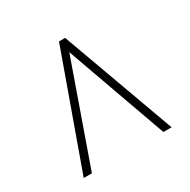

<svg xmlns="http://www.w3.org/2000/svg" viewBox="-110 -818 644 651"><g transform="rotate(-30 212.5 -492.5)"><path d="M40 -271 199 -714H223L384 -271H352L211 -665L72 -271Z"/></g></svg>

Font: Noto Serif Myanmar ExtraCondensed Thin
Style: Regular
Weight: 100
Width: 2
Designer: Ben Mitchell and the Monotype Design Team
Foundry: Monotype Imaging Inc.
Version: Version 2.106; ttfautohint (v1.8.4.7-5d5b)